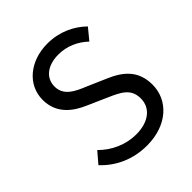

<svg xmlns="http://www.w3.org/2000/svg" viewBox="-190 -785 915 915"><g transform="rotate(-45 267.0 -328.0)"><path d="M272 12C410 12 496 -71 496 -175C496 -272 437 -318 361 -350L267 -391C216 -412 159 -436 159 -499C159 -557 207 -594 280 -594C337 -594 388 -571 428 -533L474 -589C428 -635 360 -668 280 -668C161 -668 74 -594 74 -494C74 -397 145 -351 206 -325L301 -283C362 -256 410 -235 410 -168C410 -105 359 -62 273 -62C204 -62 137 -92 89 -141L42 -86C99 -25 178 12 272 12Z"/></g></svg>

Font: SSansPro
Style: Regular
Weight: 400
Designer: Paul D. Hunt
Foundry: Adobe Systems Incorporated
Version: Version 3.006;hotconv 1.0.111;makeotfexe 2.5.65597